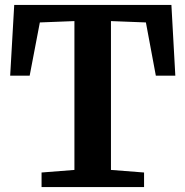

<svg xmlns="http://www.w3.org/2000/svg" viewBox="-20 -763 756 783"><path d="M283.5 -70V-677L142.5 -671.5L101 -454.5H21.5L38 -743H679L695 -454.5H615.5L575 -671.5L432.5 -677V-70L567.5 -59.5V0H149.5V-59.5Z"/></svg>

Font: Merriweather
Style: Bold
Weight: 700
Designer: Eben Sorkin
Foundry: Eben Sorkin
Version: Version 2.100; ttfautohint (v1.7.19-72a1) -l 8 -r 50 -G 200 